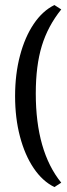

<svg xmlns="http://www.w3.org/2000/svg" viewBox="-20 -634 267 770"><path d="M225.6 -596.2Q171.9 -529.3 147.7 -450Q123.5 -370.6 123.5 -259.3Q123.5 -27.3 225.6 98.6L198.2 116.2Q150.4 92.8 115 40.3Q79.6 -12.2 60.1 -86.4Q40.5 -160.6 40.5 -248.5Q40.5 -336.4 60.1 -410.6Q79.6 -484.9 115 -537.6Q150.4 -590.3 198.2 -613.8Z"/></svg>

Font: Markazi Text Medium
Style: Regular
Weight: 500
Designer: Borna Izadpanah (Arabic designer), Fiona Ross (Arabic design director) and Florian Runge (Latin designer)
Foundry: Borna Izadpanah and Florian Runge
Version: Version 1.001